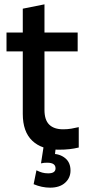

<svg xmlns="http://www.w3.org/2000/svg" viewBox="-20 -680 407 885"><path d="M250 10Q172 10 128.5 -31.5Q85 -73 85 -155V-640L185 -660V-173Q185 -127 207 -105.5Q229 -84 271 -84Q291 -84 308.5 -87Q326 -90 343 -94V0Q322 5 300.5 7.5Q279 10 250 10ZM10 -443V-530H338V-443ZM211 185Q192 185 173 181Q154 177 135 169L148 105Q162 112 174.5 115.5Q187 119 202 119Q236 119 236 96Q236 70 198 70Q190 70 183.5 70.5Q177 71 169 73L182 -11L238 -9L232 43L220 29Q256 29 280.5 49Q305 69 305 106Q305 140 280 162.5Q255 185 211 185Z"/></svg>

Font: Radio Canada Big
Style: Regular
Weight: 400
Designer: Étienne Aubert Bonn
Foundry: Coppers and Brasses
Version: Version 1.001